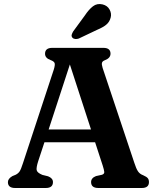

<svg xmlns="http://www.w3.org/2000/svg" viewBox="-20 -939 787 959"><path d="M244.5 -29.5Q244.5 0 208.5 0H55.5Q19.5 0 19.5 -29.5Q19.5 -46.5 42 -59.5L58 -66Q71 -72.5 78 -83Q85 -93.5 94.5 -123.5L249 -592.5Q255.5 -614 253 -623.2Q250.5 -632.5 232.5 -639Q205 -649 205 -670.5Q205 -700 241.5 -700H496Q532 -700 532 -671Q532 -649 504.5 -638.5Q492 -634 489.5 -625.8Q487 -617.5 492.5 -600L651 -125.5Q660 -97 669.2 -83.2Q678.5 -69.5 695.5 -63.5Q712.5 -56 718.2 -48.8Q724 -41.5 724 -29.5Q724 0 688 0H471.5Q435 0 435 -29.5Q435 -50 459.5 -59.5L489 -66Q501.5 -70 500.8 -80Q500 -90 493 -112L455 -228.5H202L171 -134.5Q161 -103.5 163 -90Q165 -76.5 191.5 -65.5L220 -58.5Q244.5 -49 244.5 -29.5ZM223 -292.5H434.5L329 -617ZM404 -862Q423.5 -891.5 444.2 -907.5Q465 -923.5 492.5 -917Q516.5 -911 527.2 -891.5Q538 -872 533 -852Q527.5 -829.5 510.8 -815.8Q494 -802 465 -790L373.5 -746.5Q365 -743.5 356 -744.2Q347 -745 341.5 -751Q336 -758 338.2 -765.8Q340.5 -773.5 345.5 -782Z"/></svg>

Font: Fraunces 9pt Soft SemiBold
Style: Regular
Weight: 600
Version: Version 1.000;[b76b70a41]